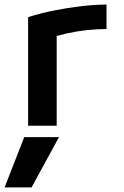

<svg xmlns="http://www.w3.org/2000/svg" viewBox="-21 -550 541 840"><path d="M117 270H-1L85 50H237ZM102 -475Q155 -492 215 -504Q275 -516 335 -523Q395 -530 445 -530V-423Q402 -423 357 -418Q312 -413 270 -403.5Q228 -394 196 -382L227 -440V0H102Z"/></svg>

Font: M PLUS Code Latin SemiBold
Style: Regular
Weight: 600
Designer: Coji Morishita
Foundry: UNDERFOREST DESIGN
Version: Version 1.002; ttfautohint (v1.8.3)